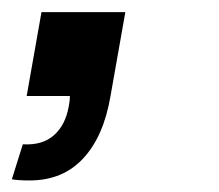

<svg xmlns="http://www.w3.org/2000/svg" viewBox="-21 -162 370 324"><path d="M29 142.5Q8.5 142.5 -1 140.5L17.5 81.5Q50.5 83.5 70 66.2Q89.5 49 95 17.5Q97 7.5 97 0H24L49 -141.5H190.5L165.5 0Q154 68 119.5 105.2Q85 142.5 29 142.5Z"/></svg>

Font: Russisch Sans ExtraBold
Style: Italic
Weight: 800
Width: 4
Italic angle: -10°
Designer: Michael Sharanda (font) & Cristiano Sobral (main changes)
Foundry: Michael Sharanda
Version: Version 2.00;September 8, 2020;FontCreator 13.0.0.2681 64-bi